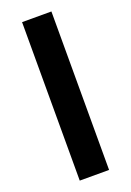

<svg xmlns="http://www.w3.org/2000/svg" viewBox="-151 -841 610 895"><g transform="rotate(-20 154.0 -393.0)"><path d="M82 0V-786.1H227.5V0Z"/></g></svg>

Font: Gothic A1 ExtraBold
Style: Regular
Weight: 800
Designer: HanYang I&C Co.,Ltd.
Foundry: HanYang I&C Co.,Ltd.
Version: Version 2.50